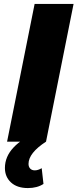

<svg xmlns="http://www.w3.org/2000/svg" viewBox="-20 -720 394 976"><path d="M156 -700H354L214 0H16ZM5 134Q5 76 49 29.5Q93 -17 168 -46L214 0Q125 58 125 113Q125 128 133.5 137Q142 146 157 146Q173 146 192 135L201 215Q169 236 122 236Q67 236 36 207.5Q5 179 5 134Z"/></svg>

Font: Idrija
Style: Italic
Weight: 800
Italic angle: -11.3°
Designer: Julieta Ulanovsky
Foundry: Julieta Ulanovsky
Version: Version 7.200